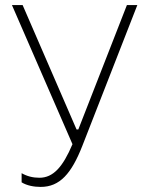

<svg xmlns="http://www.w3.org/2000/svg" viewBox="-20 -540 582 755"><path d="M140 195C215 195 261 143 304 33L520 -520H479L288 -31H281L69 -520H27L265 27C227 117 189 159 135 159C109 159 86 153 65 141V177C86 190 114 195 140 195Z"/></svg>

Font: Fixel Display ExtraLight
Style: Regular
Weight: 200
Designer: AlfaBravo + MacPaw
Foundry: Kyrylo Tkachov, Marchela Mozhyna, Serhii Makarenko, Maria Weinstein, Zakhar Kryvoshyya
Version: Version 1.211